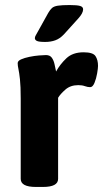

<svg xmlns="http://www.w3.org/2000/svg" viewBox="-20 -738 408 760"><path d="M159 -572Q134 -572 126 -576Q118 -580 118 -587Q118 -592 121.5 -598Q125 -604 131 -615L171 -687Q178 -699 185.5 -706Q193 -713 209 -715.5Q225 -718 256 -718Q285 -718 297 -714.5Q309 -711 309 -701Q309 -686 290 -665L233 -602Q217 -585 199 -578.5Q181 -572 159 -572ZM122 2Q62 2 62 -30V-347Q62 -397 59 -424Q56 -451 53 -464.5Q50 -478 50 -488Q50 -497 63.5 -503Q77 -509 96.5 -513Q116 -517 134.5 -518.5Q153 -520 162 -520Q178 -520 185.5 -509Q193 -498 196 -483Q199 -468 202 -455Q218 -484 243 -507.5Q268 -531 311 -531Q348 -531 358 -516Q368 -501 368 -477Q368 -468 364.5 -447.5Q361 -427 354 -410Q347 -393 337 -393Q327 -393 316 -397Q305 -401 290 -401Q259 -401 239 -383.5Q219 -366 210 -351V-30Q210 2 150 2Z"/></svg>

Font: Asap
Style: Bold
Weight: 700
Designer: Pablo Cosgaya
Foundry: Omnibus-Type
Version: Version 3.001; ttfautohint (v1.8.3)